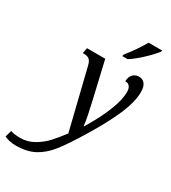

<svg xmlns="http://www.w3.org/2000/svg" viewBox="-386 -884 1106 1242"><g transform="rotate(30 166.5 -263.0)"><path d="M-150 222 -136 173Q-108 183 -65 183Q-10 183 37 156Q84 129 118.5 91.5Q153 54 192 2L83 -442Q76 -472 62 -483.5Q48 -495 22 -495H13L21 -536H157L220 -265Q230 -224 241.5 -167.5Q253 -111 254 -88H257Q387 -304 387 -420Q387 -445 376 -460Q365 -475 342 -475Q343 -509 361 -527Q379 -545 404 -545Q433 -545 449 -525Q465 -505 465 -465Q465 -391 422 -291Q379 -191 297 -57Q226 60 179 119.5Q132 179 75 209.5Q18 240 -65 240Q-112 240 -150 222ZM247 -619Q302 -686 348 -766H450L447 -756Q422 -723 373 -677Q324 -631 284 -606H244Z"/></g></svg>

Font: Noto Serif Narrow
Style: Italic
Weight: 400
Width: 4
Italic angle: -12°
Designer: Monotype Design Team
Foundry: Monotype Imaging Inc.
Version: Version 1.001